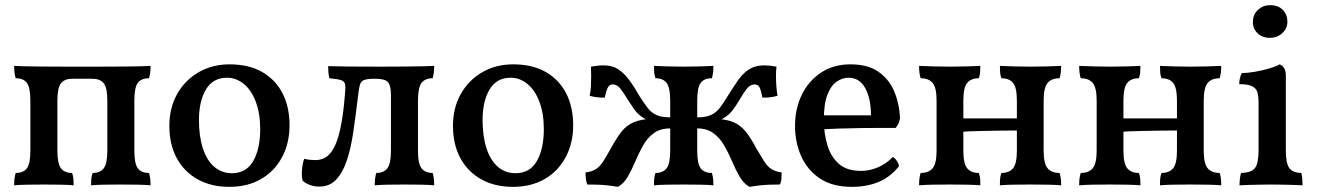

<svg xmlns="http://www.w3.org/2000/svg" viewBox="-20 -717 5116 746"><path d="M35 3Q35 -13 36.5 -24Q38 -35 41 -45Q71 -45 84.5 -63Q98 -81 98 -132V-326Q98 -377 84.5 -395Q71 -413 41 -413Q38 -423 36.5 -434.5Q35 -446 35 -461Q50 -460 72.5 -459.5Q95 -459 135 -458.5Q175 -458 243 -458H356Q425 -458 465 -458.5Q505 -459 527.5 -459.5Q550 -460 565 -461Q565 -446 563.5 -434.5Q562 -423 559 -413Q529 -413 515.5 -395Q502 -377 502 -326V-132Q502 -81 515.5 -63Q529 -45 559 -45Q562 -35 563.5 -24Q565 -13 565 3Q543 1 512.5 0.5Q482 0 449 0Q416 0 386 0.5Q356 1 334 3Q334 -13 335 -24Q336 -35 340 -45Q369 -45 383 -63Q397 -81 397 -132V-326Q397 -376 383 -393.5Q369 -411 340 -411H260Q231 -411 217 -393.5Q203 -376 203 -326V-132Q203 -81 217 -63Q231 -45 260 -45Q264 -35 265 -24Q266 -13 266 3Q244 1 213.5 0.5Q183 0 151 0Q118 0 88 0.5Q58 1 35 3Z M871 9Q800 9 747.5 -20.5Q695 -50 666.5 -103Q638 -156 638 -228Q638 -298 668.5 -352Q699 -406 752 -436.5Q805 -467 872 -467Q947 -467 999 -437Q1051 -407 1078 -354Q1105 -301 1105 -230Q1105 -161 1076 -106.5Q1047 -52 994.5 -21.5Q942 9 871 9ZM881 -44Q937 -44 964 -91.5Q991 -139 991 -215Q991 -277 973.5 -322.5Q956 -368 926.5 -391.5Q897 -415 862 -415Q807 -415 780 -369Q753 -323 753 -251Q753 -187 768.5 -140Q784 -93 813 -68.5Q842 -44 881 -44Z M1221 8Q1200 8 1182.5 1Q1165 -6 1156 -15Q1151 -33 1153.5 -59Q1156 -85 1162 -100Q1173 -97 1185.5 -96Q1198 -95 1205 -95Q1244 -95 1266.5 -125.5Q1289 -156 1301.5 -213Q1314 -270 1320 -348Q1323 -375 1321 -388Q1319 -401 1305.5 -405.5Q1292 -410 1260 -413Q1257 -423 1256 -435.5Q1255 -448 1255 -460Q1282 -459 1331 -458.5Q1380 -458 1461 -458Q1520 -458 1559 -458.5Q1598 -459 1624 -459.5Q1650 -460 1667 -461Q1667 -446 1665.5 -434.5Q1664 -423 1661 -413Q1632 -413 1618 -395Q1604 -377 1604 -326V-132Q1604 -81 1618 -63Q1632 -45 1661 -45Q1664 -35 1665.5 -24Q1667 -13 1667 3Q1645 1 1614.5 0.5Q1584 0 1552 0Q1519 0 1488.5 0.5Q1458 1 1436 3Q1436 -13 1437.5 -24Q1439 -35 1442 -45Q1471 -45 1485 -63Q1499 -81 1499 -132V-343Q1499 -371 1494 -386Q1489 -401 1475 -406Q1461 -411 1434 -411Q1407 -411 1394.5 -406Q1382 -401 1378 -386Q1374 -371 1371 -343Q1362 -267 1352.5 -203Q1343 -139 1327 -92Q1311 -45 1285.5 -18.5Q1260 8 1221 8Z M1973 9Q1902 9 1849.5 -20.5Q1797 -50 1768.5 -103Q1740 -156 1740 -228Q1740 -298 1770.5 -352Q1801 -406 1854 -436.5Q1907 -467 1974 -467Q2049 -467 2101 -437Q2153 -407 2180 -354Q2207 -301 2207 -230Q2207 -161 2178 -106.5Q2149 -52 2096.5 -21.5Q2044 9 1973 9ZM1983 -44Q2039 -44 2066 -91.5Q2093 -139 2093 -215Q2093 -277 2075.5 -322.5Q2058 -368 2028.5 -391.5Q1999 -415 1964 -415Q1909 -415 1882 -369Q1855 -323 1855 -251Q1855 -187 1870.5 -140Q1886 -93 1915 -68.5Q1944 -44 1983 -44Z M2892 9Q2869 -4 2853.5 -31Q2838 -58 2824.5 -90Q2811 -122 2794 -151.5Q2777 -181 2752 -199.5Q2727 -218 2689 -218V-261Q2722 -261 2742 -270Q2762 -279 2776 -297Q2790 -315 2805 -340Q2828 -377 2847.5 -405Q2867 -433 2891 -448Q2915 -463 2948 -463Q2960 -463 2973.5 -461.5Q2987 -460 2997 -458Q2995 -442 2995 -422Q2995 -402 2996.5 -382Q2998 -362 3001 -345Q2989 -341 2972 -339Q2955 -337 2942 -338Q2936 -371 2929.5 -380Q2923 -389 2912 -389Q2895 -389 2881.5 -372Q2868 -355 2852 -327Q2840 -307 2829 -292Q2818 -277 2803.5 -266Q2789 -255 2763 -244L2754 -256Q2803 -254 2830.5 -242Q2858 -230 2878 -205Q2898 -180 2920 -138Q2937 -109 2949.5 -89.5Q2962 -70 2977.5 -60Q2993 -50 3017 -47Q3017 -33 3016 -21Q3015 -9 3010 0Q2992 0 2973.5 0.5Q2955 1 2935.5 3Q2916 5 2892 9ZM2381 9Q2358 5 2337.5 3Q2317 1 2299 0.5Q2281 0 2262 0Q2258 -9 2256.5 -21Q2255 -33 2255 -47Q2280 -50 2295.5 -60Q2311 -70 2323.5 -89.5Q2336 -109 2352 -138Q2375 -180 2394.5 -205Q2414 -230 2442 -242Q2470 -254 2519 -256L2509 -244Q2484 -255 2469.5 -266Q2455 -277 2444.5 -292Q2434 -307 2421 -327Q2404 -355 2391 -372Q2378 -389 2360 -389Q2350 -389 2343.5 -380Q2337 -371 2330 -338Q2318 -337 2300.5 -339Q2283 -341 2271 -345Q2275 -362 2276 -382Q2277 -402 2277 -422Q2277 -442 2276 -458Q2286 -460 2299.5 -461.5Q2313 -463 2325 -463Q2359 -463 2382 -448Q2405 -433 2425.5 -405Q2446 -377 2467 -340Q2483 -315 2497 -297Q2511 -279 2531 -270Q2551 -261 2584 -261V-218Q2545 -218 2520 -199.5Q2495 -181 2478.5 -151.5Q2462 -122 2448.5 -90Q2435 -58 2419.5 -31Q2404 -4 2381 9ZM2521 3Q2521 -13 2522 -24Q2523 -35 2527 -45Q2556 -45 2570 -63Q2584 -81 2584 -132V-326Q2584 -377 2570 -395Q2556 -413 2527 -413Q2523 -423 2522 -434.5Q2521 -446 2521 -461Q2543 -460 2573 -459Q2603 -458 2636 -458Q2669 -458 2699.5 -459Q2730 -460 2752 -461Q2752 -446 2750.5 -434.5Q2749 -423 2746 -413Q2716 -413 2702.5 -395Q2689 -377 2689 -326V-132Q2689 -81 2702.5 -63Q2716 -45 2746 -45Q2749 -35 2750.5 -24Q2752 -13 2752 3Q2730 1 2699.5 0.5Q2669 0 2636 0Q2603 0 2573 0.5Q2543 1 2521 3Z M3290 9Q3215 9 3166.5 -23Q3118 -55 3093.5 -109Q3069 -163 3069 -228Q3069 -294 3095 -348Q3121 -402 3169.5 -434.5Q3218 -467 3284 -467Q3351 -467 3392 -439Q3433 -411 3453.5 -364Q3474 -317 3477 -258Q3473 -235 3460 -220Q3440 -220 3405.5 -220Q3371 -220 3328.5 -219.5Q3286 -219 3241.5 -217.5Q3197 -216 3158 -214V-269H3364Q3364 -335 3341.5 -375Q3319 -415 3277 -415Q3253 -415 3231 -400Q3209 -385 3195 -349.5Q3181 -314 3181 -251Q3181 -201 3194 -155.5Q3207 -110 3238 -81.5Q3269 -53 3326 -53Q3359 -53 3391.5 -67Q3424 -81 3449 -107Q3457 -103 3464.5 -92Q3472 -81 3473 -71Q3438 -28 3392.5 -9.5Q3347 9 3290 9Z M3865 3Q3865 -13 3866 -24Q3867 -35 3871 -45Q3901 -45 3916 -63Q3931 -81 3931 -132V-326Q3931 -377 3916 -395Q3901 -413 3871 -413Q3867 -423 3866 -434.5Q3865 -446 3865 -461Q3887 -460 3918 -459Q3949 -458 3983 -458Q4016 -458 4048 -459Q4080 -460 4103 -461Q4103 -446 4101.5 -434.5Q4100 -423 4097 -413Q4066 -413 4050.5 -395Q4035 -377 4035 -326V-132Q4035 -81 4050.5 -63Q4066 -45 4097 -45Q4100 -35 4101.5 -24Q4103 -13 4103 3Q4080 1 4048 0.5Q4016 0 3983 0Q3949 0 3918 0.5Q3887 1 3865 3ZM3551 3Q3551 -13 3552.5 -24Q3554 -35 3557 -45Q3588 -45 3603.5 -63Q3619 -81 3619 -132V-326Q3619 -377 3603.5 -395Q3588 -413 3557 -413Q3554 -423 3552.5 -434.5Q3551 -446 3551 -461Q3574 -460 3606 -459Q3638 -458 3671 -458Q3705 -458 3736 -459Q3767 -460 3789 -461Q3789 -446 3788 -434.5Q3787 -423 3783 -413Q3753 -413 3738 -395Q3723 -377 3723 -326V-132Q3723 -81 3738 -63Q3753 -45 3783 -45Q3787 -35 3788 -24Q3789 -13 3789 3Q3767 1 3736 0.5Q3705 0 3671 0Q3638 0 3606 0.5Q3574 1 3551 3ZM3718 -205V-257H3935V-210Q3906 -210 3866 -209.5Q3826 -209 3786 -208Q3746 -207 3718 -205Z M4487 3Q4487 -13 4488 -24Q4489 -35 4493 -45Q4523 -45 4538 -63Q4553 -81 4553 -132V-326Q4553 -377 4538 -395Q4523 -413 4493 -413Q4489 -423 4488 -434.5Q4487 -446 4487 -461Q4509 -460 4540 -459Q4571 -458 4605 -458Q4638 -458 4670 -459Q4702 -460 4725 -461Q4725 -446 4723.5 -434.5Q4722 -423 4719 -413Q4688 -413 4672.5 -395Q4657 -377 4657 -326V-132Q4657 -81 4672.5 -63Q4688 -45 4719 -45Q4722 -35 4723.5 -24Q4725 -13 4725 3Q4702 1 4670 0.5Q4638 0 4605 0Q4571 0 4540 0.5Q4509 1 4487 3ZM4173 3Q4173 -13 4174.5 -24Q4176 -35 4179 -45Q4210 -45 4225.5 -63Q4241 -81 4241 -132V-326Q4241 -377 4225.5 -395Q4210 -413 4179 -413Q4176 -423 4174.5 -434.5Q4173 -446 4173 -461Q4196 -460 4228 -459Q4260 -458 4293 -458Q4327 -458 4358 -459Q4389 -460 4411 -461Q4411 -446 4410 -434.5Q4409 -423 4405 -413Q4375 -413 4360 -395Q4345 -377 4345 -326V-132Q4345 -81 4360 -63Q4375 -45 4405 -45Q4409 -35 4410 -24Q4411 -13 4411 3Q4389 1 4358 0.5Q4327 0 4293 0Q4260 0 4228 0.5Q4196 1 4173 3ZM4340 -205V-257H4557V-210Q4528 -210 4488 -209.5Q4448 -209 4408 -208Q4368 -207 4340 -205Z M4796 3Q4796 -9 4797.5 -22Q4799 -35 4802 -45Q4842 -46 4856 -64Q4870 -82 4870 -132V-319Q4870 -343 4865.5 -358.5Q4861 -374 4845 -382Q4829 -390 4795 -390Q4795 -402 4797.5 -413Q4800 -424 4805 -433Q4825 -433 4855 -438Q4885 -443 4912 -451Q4939 -459 4952 -467Q4962 -463 4969 -453Q4976 -443 4976 -423V-132Q4976 -82 4989.5 -64Q5003 -46 5036 -45Q5039 -35 5040 -21Q5041 -7 5041 3Q5025 2 5005 1.5Q4985 1 4963 0.5Q4941 0 4920 0Q4898 0 4875.5 0.5Q4853 1 4832.5 1.5Q4812 2 4796 3ZM4914 -570Q4885 -570 4866.5 -587.5Q4848 -605 4848 -631Q4848 -661 4868 -679Q4888 -697 4915 -697Q4946 -697 4964 -679Q4982 -661 4982 -632Q4982 -607 4962.5 -588.5Q4943 -570 4914 -570Z"/></svg>

Font: Vollkorn Medium
Style: Regular
Weight: 500
Designer: Friedrich Althausen
Foundry: Friedrich Althausen
Version: Version 5.000